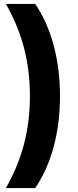

<svg xmlns="http://www.w3.org/2000/svg" viewBox="-20 -762 398 976"><path d="M10 194Q73 83 102.5 -31.5Q132 -146 132 -274Q132 -402 102.5 -516.5Q73 -631 10 -742H159Q220 -653 252.5 -532.5Q285 -412 285 -274Q285 -136 253 -16.5Q221 103 159 194Z"/></svg>

Font: Idrija
Style: Bold
Weight: 700
Designer: Julieta Ulanovsky
Foundry: Julieta Ulanovsky
Version: Version 7.200